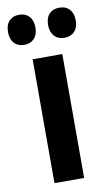

<svg xmlns="http://www.w3.org/2000/svg" viewBox="-117 -791 471 835"><g transform="rotate(-10 118.5 -374.0)"><path d="M185 0H54V-547H185ZM-31 -681Q-31 -714 -14.5 -731Q2 -748 29 -748Q57 -748 73.5 -730.5Q90 -713 90 -681Q90 -650 73.5 -632.5Q57 -615 30 -615Q2 -615 -14.5 -632.5Q-31 -650 -31 -681ZM146 -681Q146 -714 162.5 -731Q179 -748 207 -748Q235 -748 251.5 -730.5Q268 -713 268 -681Q268 -650 251.5 -632.5Q235 -615 207 -615Q179 -615 162.5 -633Q146 -651 146 -681Z"/></g></svg>

Font: Noto Sans Display ExtraCondensed
Style: Bold
Weight: 700
Width: 2
Designer: Monotype Design Team
Foundry: Monotype Imaging Inc.
Version: Version 2.003